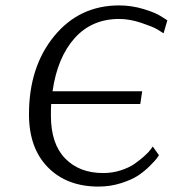

<svg xmlns="http://www.w3.org/2000/svg" viewBox="-20 -679 638 709"><path d="M498 -295H169Q168 -281 168 -252Q168 -148 220.5 -94Q273 -40 361 -40Q395 -40 426 -50Q457 -60 477.5 -74.5Q498 -89 514 -103.5Q530 -118 537 -128L544 -138L567 -106Q564 -101 558.5 -93.5Q553 -86 533 -66Q513 -46 489.5 -30.5Q466 -15 426.5 -2.5Q387 10 344 10Q227 10 157 -61Q87 -132 87 -257Q87 -432 180 -545.5Q273 -659 420 -659Q466 -659 510.5 -645.5Q555 -632 576 -618L598 -604L584 -556Q575 -562 560 -571Q545 -580 502 -594.5Q459 -609 420 -609Q319 -609 255.5 -538Q192 -467 174 -342H505Z"/></svg>

Font: Arsenal
Style: Italic
Weight: 400
Italic angle: -9.10001°
Designer: Andrij Shevchenko
Foundry: Stairsfor
Version: Version 2.001;PS 002.001;hotconv 1.0.88;makeotf.lib2.5.64775